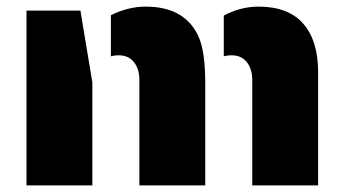

<svg xmlns="http://www.w3.org/2000/svg" viewBox="-20 -560 1040 580"><path d="M259 -311V-310V0H60V-528H223L236 -449ZM580 -449Q600 -404 600 -310V0H401V-318Q401 -352 384.5 -372.5Q368 -393 338 -393Q326 -393 315 -390V-514Q367 -540 420 -540Q539 -540 580 -449ZM656 -513Q707 -540 761 -540Q851 -540 896 -488.5Q941 -437 941 -342V0H742V-318Q742 -352 725.5 -372.5Q709 -393 679 -393Q666 -393 656 -390Z"/></svg>

Font: Archicoco
Style: Regular
Weight: 400
Designer: Hector Gatti
Foundry: Hector Gatti
Version: 1.002